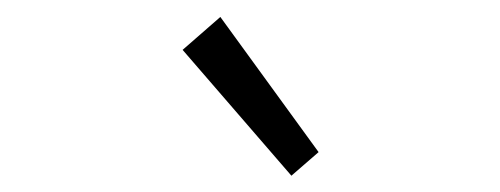

<svg xmlns="http://www.w3.org/2000/svg" viewBox="-20 -789 602 231"><path d="M199.7 -729 245.1 -768.6 363.3 -606 330.6 -577.6Z"/></svg>

Font: Reddit Mono Light
Style: Regular
Weight: 300
Monospace: yes
Designer: Stephen Hutchings
Foundry: Reddit
Version: Version 1.011